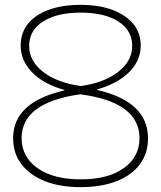

<svg xmlns="http://www.w3.org/2000/svg" viewBox="-20 -760 663 790"><path d="M312 10Q227 10 165 -14.5Q103 -39 68.5 -84Q34 -129 34 -191Q34 -266 87 -315Q140 -364 245 -388V-390Q161 -413 113 -461.5Q65 -510 65 -573Q65 -625 95.5 -662.5Q126 -700 181.5 -720Q237 -740 312 -740Q387 -740 442 -719.5Q497 -699 528 -662Q559 -625 559 -573Q559 -510 510.5 -462.5Q462 -415 379 -392V-390Q589 -342 589 -191Q589 -129 555.5 -84Q522 -39 459.5 -14.5Q397 10 312 10ZM312 -22Q424 -22 489 -68Q554 -114 554 -192Q554 -265 493.5 -310.5Q433 -356 310 -372Q69 -338 69 -192Q69 -114 134.5 -68Q200 -22 312 -22ZM312 -406Q408 -419 466 -464Q524 -509 524 -571Q524 -635 467 -671.5Q410 -708 312 -708Q214 -708 157 -671.5Q100 -635 100 -571Q100 -509 157 -464.5Q214 -420 312 -406Z"/></svg>

Font: M PLUS 1 Thin ExtraLight
Style: Regular
Weight: 250
Version: Version 1.001